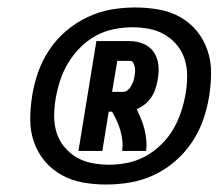

<svg xmlns="http://www.w3.org/2000/svg" viewBox="-20 -918 585 514"><path d="M190 -514 238 -808H327Q347 -808 364.5 -800.5Q382 -793 392 -778Q402 -763 404 -743.5Q406 -724 402 -704Q400 -692 396 -680Q392 -668 385 -657.5Q378 -647 368 -639Q358 -631 346 -626Q352 -613 357.5 -600Q363 -587 366.5 -573Q370 -559 371.5 -544Q373 -529 371 -514H307Q309 -528 307.5 -542Q306 -556 302 -569.5Q298 -583 292.5 -595Q287 -607 280 -619H271L254 -514ZM280 -672H309Q316 -672 321.5 -676.5Q327 -681 330.5 -687Q334 -693 336.5 -699.5Q339 -706 340 -713Q341 -719 341.5 -725.5Q342 -732 341 -738Q340 -744 337 -749.5Q334 -755 328 -755H294ZM264 -424Q232 -424 201.5 -429.5Q171 -435 145 -449.5Q119 -464 100 -486.5Q81 -509 71 -537.5Q61 -566 61 -597.5Q61 -629 66 -661Q71 -693 82 -724.5Q93 -756 112 -784.5Q131 -813 157.5 -835.5Q184 -858 215 -872.5Q246 -887 278 -892.5Q310 -898 342 -898Q374 -898 405 -892.5Q436 -887 462 -872.5Q488 -858 506.5 -835.5Q525 -813 535 -784.5Q545 -756 545 -724.5Q545 -693 540 -661Q535 -629 524 -597.5Q513 -566 494 -537.5Q475 -509 449 -486.5Q423 -464 392 -449.5Q361 -435 328.5 -429.5Q296 -424 264 -424ZM272 -477Q296 -477 321 -482Q346 -487 369 -499.5Q392 -512 411.5 -531Q431 -550 444 -572.5Q457 -595 465 -619.5Q473 -644 477 -668Q481 -691 481 -714.5Q481 -738 474.5 -759Q468 -780 454 -797Q440 -814 421.5 -825Q403 -836 380.5 -840.5Q358 -845 335 -845Q311 -845 285.5 -840Q260 -835 237 -822.5Q214 -810 195 -791Q176 -772 162.5 -749.5Q149 -727 141 -702.5Q133 -678 129 -654Q125 -631 125 -607.5Q125 -584 131.5 -563Q138 -542 152 -525Q166 -508 184.5 -497Q203 -486 226 -481.5Q249 -477 272 -477Z"/></svg>

Font: Iosevka Term Curly Heavy
Style: Italic
Weight: 900
Italic angle: -9°
Designer: Belleve Invis
Foundry: Belleve Invis
Version: Version 32.3.0